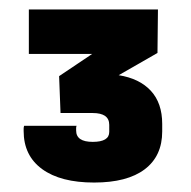

<svg xmlns="http://www.w3.org/2000/svg" viewBox="-20 -820 403 406"><path d="M179 -434Q108 -434 69 -462.5Q30 -491 30 -543Q30 -545 30 -548Q30 -551 31 -554H142Q141 -552 141 -549.5Q141 -547 141 -544Q141 -520 176 -520Q211 -520 211 -541V-556Q211 -581 176 -581H108L105 -659L175 -706H41V-800H314L313 -708L231 -661Q275 -654 299 -628Q323 -602 323 -558V-542Q323 -490 286 -462Q249 -434 179 -434Z"/></svg>

Font: Big Shoulders Text Black
Style: Regular
Weight: 900
Designer: Patric King
Foundry: XO Type Co
Version: Version 1.000; ttfautohint (v1.8.2)